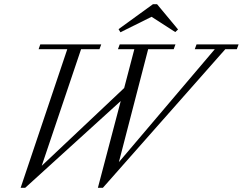

<svg xmlns="http://www.w3.org/2000/svg" viewBox="-20 -872 1142 903"><path d="M817.4 -733.4 804.2 -721.2 692.9 -793 546.4 -720.2 537.6 -734.9 699.2 -852.1H718.8ZM77.1 11.2 296.4 -640.6H161.6L169.4 -663.1H456.1L447.8 -640.6H361.3L176.3 -92.3L564 -458L611.8 -640.6H534.7L543 -663.1H805.2L796.9 -640.6H676.8L539.1 -109.4L990.2 -640.6H896L904.3 -663.1H1102.1L1093.8 -640.6H1039.6L463.9 11.2H440.4L547.9 -397L98.6 11.2Z"/></svg>

Font: Elstob Light
Style: Italic
Weight: 300
Italic angle: -20°
Designer: Peter S. Baker
Version: Version 1.015